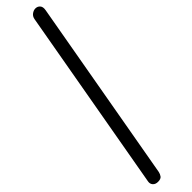

<svg xmlns="http://www.w3.org/2000/svg" viewBox="-484 -943 1314 1314"><g transform="rotate(-45 172.5 -286.5)"><path d="M57.5 430Q33 430 20 415.2Q7 400.5 11 379L247 -955Q251 -978 268 -990.5Q285 -1003 302.5 -1003Q323 -1003 336 -988.5Q349 -974 344 -945L108.5 386.5Q105 403 95 416.5Q85 430 57.5 430Z"/></g></svg>

Font: Edu AU VIC WA NT Hand Medium
Style: Regular
Weight: 500
Version: Version 1.001